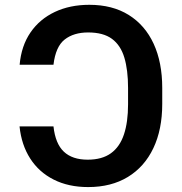

<svg xmlns="http://www.w3.org/2000/svg" viewBox="-20 -757 746 787"><path d="M60.1 -238.8H199.2Q207 -168 241.7 -135.3Q276.4 -102.5 339.4 -102.5Q398.4 -102.5 434.8 -128.9Q471.2 -155.3 488 -205.8Q504.9 -256.3 504.9 -329.6V-396.5Q504.9 -470.2 489.7 -520.8Q474.6 -571.3 439 -597.7Q403.3 -624 341.3 -624Q282.2 -624 245.1 -595Q208 -565.9 199.2 -491.7H60.5Q67.4 -569.3 105 -624Q142.6 -678.7 204.6 -708Q266.6 -737.3 346.2 -737.3Q440.9 -737.3 507.8 -695.6Q574.7 -653.8 609.9 -577.4Q645 -501 645 -396.5V-331.1Q645 -226.1 608.6 -149.7Q572.3 -73.2 504.2 -31.7Q436 9.8 341.3 9.8Q260.7 9.8 200.2 -20.8Q139.6 -51.3 103.8 -107.2Q67.9 -163.1 60.1 -238.8Z"/></svg>

Font: V-Inter
Style: SemiBold-600
Weight: 600
Designer: Rasmus Andersson
Foundry: rsms
Version: Version 4.000;git-4146feb